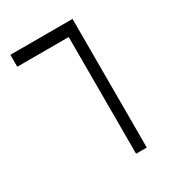

<svg xmlns="http://www.w3.org/2000/svg" viewBox="-155 -717 735 808"><g transform="rotate(-30 212.5 -312.5)"><path d="M321 0H269V-567H19V-625H321Z"/></g></svg>

Font: Changa ExtraLight
Style: Regular
Weight: 275
Designer: Eduardo Rodriguez Tunni
Foundry: Eduardo Rodriguez Tunni
Version: Version 2.002; ttfautohint (v1.5) -l 8 -r 50 -G 200 -x 14 -H